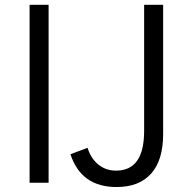

<svg xmlns="http://www.w3.org/2000/svg" viewBox="-20 -751 797 789"><path d="M101.6 0ZM101.6 0V-731.4H179.7V0ZM269.5 -117.2 339.8 -143.6Q353.5 -99.6 384.3 -74.7Q415 -49.8 457 -49.8Q572.3 -49.8 572.3 -212.9V-731.4H650.4V-200.2Q650.4 -92.8 601.1 -37.6Q551.8 17.6 459 17.6Q313.5 17.6 269.5 -117.2Z"/></svg>

Font: Batunionen A1
Style: Regular
Weight: 400
Designer: HanYang I&C Co.,Ltd.
Foundry: HanYang I&C Co.,Ltd.
Version: Version 2.50; ttfautohint (v1.6)